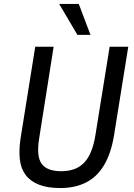

<svg xmlns="http://www.w3.org/2000/svg" viewBox="-20 -941 679 970"><path d="M285 9Q220 9 177 -8Q134 -25 110 -56.5Q86 -88 80.5 -133.5Q75 -179 83 -236L158 -705H251L178 -243Q163 -151 190.5 -113.5Q218 -76 289 -76Q365 -76 406 -120Q447 -164 462 -258L534 -705H628L556 -257Q541 -165 505 -105.5Q469 -46 413.5 -18.5Q358 9 285 9ZM371 -765 279 -921H378L437 -765Z"/></svg>

Font: Nunito Sans 7pt Condensed Medium
Style: Italic
Weight: 500
Width: 3
Italic angle: -9°
Designer: Vernon Adams
Foundry: Vernon Adams
Version: Version 3.101;gftools[0.9.27]